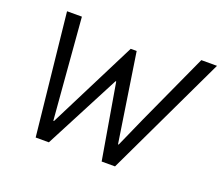

<svg xmlns="http://www.w3.org/2000/svg" viewBox="-119 -894 1233 1068"><g transform="rotate(20 497.5 -360.0)"><path d="M107.4 -719.7H195.3L229.5 -298.8L244.1 -121.1H248L511.7 -644.5H546.9L627 -121.1H630.9L710 -298.8L902.3 -719.7H995.1L653.3 0H574.2L498 -446.3H494.1L261.7 0H183.6Z"/></g></svg>

Font: Reddit Sans Chocolate
Style: Italic
Weight: 400
Italic angle: -11.25°
Designer: Stephen Hutchings
Version: Version 1.013